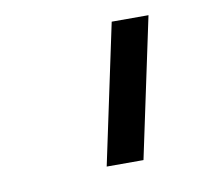

<svg xmlns="http://www.w3.org/2000/svg" viewBox="-43 -759 365 349"><g transform="rotate(-10 139.0 -585.0)"><path d="M251 -713.9 196.3 -456.1H128.4L183.1 -713.9Z"/></g></svg>

Font: XB Khoramshahr
Style: Italic
Weight: 400
Italic angle: -12°
Designer: Behnam
Foundry: Irmug
Version: Version 8.005 2009